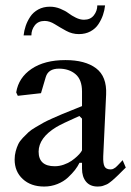

<svg xmlns="http://www.w3.org/2000/svg" viewBox="-20 -681 486 711"><path d="M369.1 -661.1Q367.2 -642.6 361.3 -625.5Q355.5 -608.4 344.7 -591.8Q334 -575.2 315.2 -564.9Q296.4 -554.7 272 -554.7Q247.1 -554.7 224.9 -566.9Q202.6 -579.1 183.1 -591.3Q163.6 -603.5 145.5 -603.5Q121.6 -603.5 108.9 -587.2Q96.2 -570.8 96.2 -549.8H67.4Q69.3 -567.9 75.2 -585.2Q81.1 -602.5 92 -619.1Q103 -635.7 121.8 -646Q140.6 -656.2 165 -656.2Q184.6 -656.2 203.1 -648.7Q221.7 -641.1 233.6 -632.1Q245.6 -623 261 -615.5Q276.4 -607.9 291 -607.9Q314.9 -607.9 327.6 -624.3Q340.3 -640.6 340.3 -661.1ZM283.7 -341.8Q283.7 -386.2 259.5 -406.5Q235.4 -426.8 198.2 -426.8Q158.7 -426.8 149.4 -395.5L131.8 -335.9L45.9 -326.2L40 -338.9Q48.8 -393.6 96.9 -426Q145 -458.5 222.2 -458.5Q295.4 -458.5 335.7 -428.2Q376 -397.9 373 -331.1L362.3 -102.5Q361.3 -76.2 366.9 -64.9Q372.6 -53.7 389.6 -53.7Q392.6 -53.7 395.8 -54.4Q398.9 -55.2 402.3 -57.4Q405.8 -59.6 408 -61Q410.2 -62.5 414.3 -66.9Q418.5 -71.3 420.2 -73Q421.9 -74.7 427.2 -80.3Q432.6 -85.9 434.1 -87.9L445.8 -60.5Q441.4 -56.6 431.4 -46.4Q421.4 -36.1 418 -33Q414.6 -29.8 406.5 -22.2Q398.4 -14.6 395.3 -12.2Q392.1 -9.8 385.5 -4.6Q378.9 0.5 374.8 2Q370.6 3.4 364.7 5.9Q358.9 8.3 353.5 9Q348.1 9.8 341.8 9.8Q313.5 9.8 298.6 -8.3Q283.7 -26.4 283.7 -56.6V-78.1H274.4Q267.6 -64.5 257.6 -51.5Q247.6 -38.6 231.7 -23.7Q215.8 -8.8 192.6 0.5Q169.4 9.8 143.6 9.8Q94.2 9.8 64.2 -18.1Q34.2 -45.9 34.2 -90.3Q34.2 -106 38.1 -120.6Q42 -135.3 47.6 -147Q53.2 -158.7 64.9 -170.9Q76.7 -183.1 85.9 -191.7Q95.2 -200.2 112.8 -210.4Q130.4 -220.7 141.8 -227.1Q153.3 -233.4 175.3 -243.2Q197.3 -252.9 209.5 -258.1Q221.7 -263.2 246.8 -273.2Q272 -283.2 283.7 -288.1ZM283.7 -241.7 273.9 -251.5Q208 -222.2 188.5 -210.4Q123.5 -170.9 123 -119.6Q123 -65.4 182.6 -65.4Q199.7 -65.4 216.3 -71.3Q232.9 -77.1 244.6 -85.2Q256.3 -93.3 265.6 -102.1Q274.9 -110.8 279.3 -117.2Q283.7 -123.5 283.7 -125Z"/></svg>

Font: Happy Times at the IKOB
Style: Regular
Weight: 400
Designer: Lucas Le Bihan
Foundry: Lucas Le Bihan
Version: Version 1.000;PS 1.0;hotconv 1.0.88;makeotf.lib2.5.647800